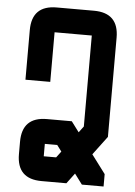

<svg xmlns="http://www.w3.org/2000/svg" viewBox="-59 -919 679 964"><g transform="rotate(5 281.0 -437.5)"><path d="M62.5 -125V-187.5Q62.5 -312.5 187.5 -312.5H312.5L351.6 -260.3L375 -291.5V-750H187.5V-500H62.5V-750Q62.5 -875 187.5 -875H375Q500 -875 500 -750V-250L429.7 -156.2L500 -62.5V0H390.6L351.6 -52.2L312.5 0H187.5Q62.5 0 62.5 -125ZM187.5 -187.5V-125H250L273.4 -156.2L250 -187.5Z"/></g></svg>

Font: Oldtimer
Style: Regular
Weight: 400
Designer: GGBotNet
Foundry: GGBotNet
Version: 1.00